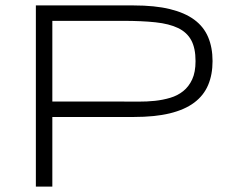

<svg xmlns="http://www.w3.org/2000/svg" viewBox="-20 -691 859 711"><path d="M767.1 -464.8Q767.1 -414.6 750.7 -376Q734.4 -337.4 699.2 -311Q664.1 -284.7 608.6 -271.2Q553.2 -257.8 475.1 -257.8H173.8V0H112.8V-670.9H475.1Q553.2 -670.9 608.6 -657.5Q664.1 -644 699.2 -618.2Q734.4 -592.3 750.7 -553.7Q767.1 -515.1 767.1 -464.8ZM704.1 -464.8Q704.1 -512.7 688.2 -542Q672.4 -571.3 639.4 -587.2Q606.4 -603 555.9 -608.4Q505.4 -613.8 436 -613.8H173.8V-314.9H436Q462.9 -314.9 493.4 -314.7Q523.9 -314.5 553.7 -317.6Q583.5 -320.8 610.6 -328.9Q637.7 -336.9 658.4 -353.5Q679.2 -370.1 691.7 -397Q704.1 -423.8 704.1 -464.8Z"/></svg>

Font: Syncopate
Style: Regular
Weight: 400
Width: 7
Version: Version 001.001